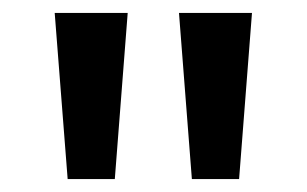

<svg xmlns="http://www.w3.org/2000/svg" viewBox="-20 -734 476 298"><path d="M178.2 -713.9 158.2 -456.1H85L64.9 -713.9ZM371.1 -713.9 351.1 -456.1H277.8L257.8 -713.9Z"/></svg>

Font: f2_52653          
Style: Regular
Weight: 600
Foundry: Ascender Corporation
Version: Version 1.10